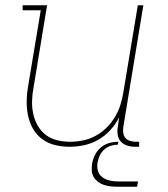

<svg xmlns="http://www.w3.org/2000/svg" viewBox="-20 -550 640 730"><path d="M245 8Q216 8 189 1.5Q162 -5 140.5 -21Q119 -37 105.5 -60.5Q92 -84 86.5 -111Q81 -138 81.5 -166.5Q82 -195 87 -223L135 -511H66V-530H159L108 -220Q103 -195 102 -169Q101 -143 106 -119Q111 -95 122.5 -74Q134 -53 153 -38Q172 -23 196.5 -17Q221 -11 246 -11Q270 -11 295 -16Q320 -21 342.5 -33Q365 -45 384 -63.5Q403 -82 416.5 -104.5Q430 -127 437.5 -150.5Q445 -174 449 -199L504 -530H525L449 -68Q447 -57 448.5 -45.5Q450 -34 456.5 -26Q463 -18 474 -14.5Q485 -11 496 -11H509V8H493Q478 8 463.5 3.5Q449 -1 439.5 -11.5Q430 -22 427.5 -37.5Q425 -53 428 -68L433 -104Q420 -78 399.5 -55.5Q379 -33 353.5 -18.5Q328 -4 300 2Q272 8 245 8ZM426 160Q413 160 400 158.5Q387 157 375 153Q363 149 353 141.5Q343 134 336.5 123.5Q330 113 329 100Q328 87 330 73Q333 56 341 39.5Q349 23 363 11Q377 -1 394.5 -6Q412 -11 430 -11L428 0Q414 0 400.5 4.5Q387 9 376 19Q365 29 359 42Q353 55 351 68Q348 85 352.5 100Q357 115 369.5 124Q382 133 397.5 136.5Q413 140 430 140H505L501 160Z"/></svg>

Font: Iosevka Slab Thin Extended
Style: Italic
Weight: 100
Width: 7
Italic angle: -9°
Monospace: yes
Designer: Belleve Invis
Foundry: Belleve Invis
Version: Version 11.1.0; ttfautohint (v1.8.3)